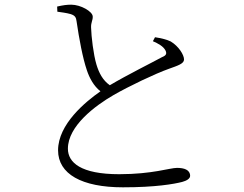

<svg xmlns="http://www.w3.org/2000/svg" viewBox="-20 -776 1040 820"><path d="M224 -748 225 -726C239 -724 264 -721 281 -716C301 -710 305 -701 307 -685C318 -610 333 -529 351 -476C362 -443 380 -409 409 -386C346 -342 228 -246 228 -134C228 -33 329 24 505 24C644 24 723 10 758 1C777 -4 792 -13 792 -25C792 -51 766 -59 736 -59C705 -59 631 -32 489 -32C325 -32 270 -82 270 -141C270 -238 387 -325 465 -370C531 -408 642 -461 701 -482C740 -496 766 -504 766 -522C766 -541 744 -578 709 -599C693 -607 668 -613 642 -617L633 -600C656 -590 678 -578 687 -560C693 -547 690 -539 672 -532C632 -510 523 -456 449 -412C419 -433 403 -464 392 -500C379 -543 370 -620 369 -658C368 -681 377 -689 376 -706C375 -727 325 -756 284 -756C266 -756 250 -754 224 -748Z"/></svg>

Font: Noto Serif TC Light
Style: Regular
Weight: 300
Designer: Ryoko NISHIZUKA 西塚涼子 (kana & ideographs); Frank Grießhammer (Latin, Greek & Cyrillic); Wenlong ZHANG 张文龙 (bopomofo); San
Foundry: Adobe
Version: Version 2.001;hotconv 1.1.0;makeotfexe 2.6.0